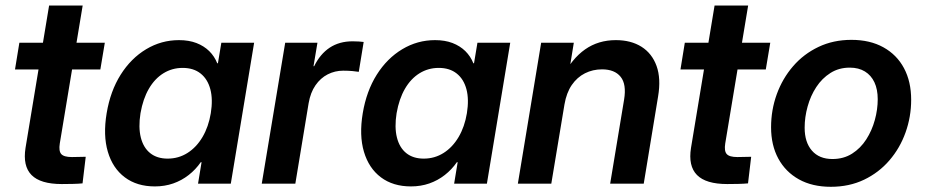

<svg xmlns="http://www.w3.org/2000/svg" viewBox="-20 -681 3429 712"><path d="M368.7 -522.5 352.1 -423.3H35.6L51.8 -522.5ZM162.1 -660.6H286.6L201.7 -148.9Q197.3 -121.1 207 -109.9Q216.8 -98.6 246.6 -98.6Q257.3 -98.6 272.7 -99.1Q288.1 -99.6 297.9 -99.6L286.1 -1Q271 0.5 250 1Q229 1.5 209 1.5Q129.9 1.5 96.9 -32Q64 -65.4 74.7 -132.8Z M554.2 10.3Q487.8 10.3 442.9 -23.4Q397.9 -57.1 379.9 -118.2Q361.8 -179.2 375.5 -261.2Q389.2 -343.3 427.5 -404.1Q465.8 -464.8 522 -498.5Q578.1 -532.2 643.6 -532.2Q680.2 -532.2 708.3 -521.5Q736.3 -510.7 755.9 -491.5Q775.4 -472.2 785.6 -446.3H788.1L800.8 -522.5H922.4L835.9 0H714.4L727.5 -79.6H724.6Q705.6 -52.2 679.7 -32Q653.8 -11.7 622.3 -0.7Q590.8 10.3 554.2 10.3ZM601.6 -92.8Q642.1 -92.8 675.3 -113.8Q708.5 -134.8 731 -172.9Q753.4 -210.9 761.7 -261.2Q770 -312.5 760 -350.1Q750 -387.7 723.9 -408.4Q697.8 -429.2 657.2 -429.2Q618.2 -429.2 585.9 -409.2Q553.7 -389.2 532 -351.8Q510.3 -314.5 501 -261.2Q492.7 -209 502.2 -171.1Q511.7 -133.3 537.1 -113Q562.5 -92.8 601.6 -92.8Z M950.7 0 1037.6 -522.5H1157.2L1142.6 -435.5H1145Q1167 -480.5 1202.6 -504.2Q1238.3 -527.8 1287.6 -527.8Q1299.8 -527.8 1310.5 -527.1Q1321.3 -526.4 1328.6 -525.4L1310.5 -414.6Q1303.2 -416 1286.9 -417.5Q1270.5 -418.9 1252.4 -418.9Q1222.2 -418.9 1195.3 -405.3Q1168.5 -391.6 1149.9 -364.7Q1131.3 -337.9 1124.5 -298.3L1075.2 0Z M1503.9 10.3Q1437.5 10.3 1392.6 -23.4Q1347.7 -57.1 1329.6 -118.2Q1311.5 -179.2 1325.2 -261.2Q1338.9 -343.3 1377.2 -404.1Q1415.5 -464.8 1471.7 -498.5Q1527.8 -532.2 1593.3 -532.2Q1629.9 -532.2 1658 -521.5Q1686 -510.7 1705.6 -491.5Q1725.1 -472.2 1735.4 -446.3H1737.8L1750.5 -522.5H1872.1L1785.6 0H1664.1L1677.2 -79.6H1674.3Q1655.3 -52.2 1629.4 -32Q1603.5 -11.7 1572 -0.7Q1540.5 10.3 1503.9 10.3ZM1551.3 -92.8Q1591.8 -92.8 1625 -113.8Q1658.2 -134.8 1680.7 -172.9Q1703.1 -210.9 1711.4 -261.2Q1719.7 -312.5 1709.7 -350.1Q1699.7 -387.7 1673.6 -408.4Q1647.5 -429.2 1606.9 -429.2Q1567.9 -429.2 1535.6 -409.2Q1503.4 -389.2 1481.7 -351.8Q1460 -314.5 1450.7 -261.2Q1442.4 -209 1451.9 -171.1Q1461.4 -133.3 1486.8 -113Q1512.2 -92.8 1551.3 -92.8Z M2073.2 -293.5 2024.4 0H1900.4L1986.8 -522.5H2107.9L2086.4 -390.1L2064.9 -394Q2100.6 -463.4 2149.7 -497.8Q2198.7 -532.2 2263.7 -532.2Q2319.8 -532.2 2358.9 -507.6Q2397.9 -482.9 2414.8 -436.3Q2431.6 -389.6 2420.4 -323.2L2367.2 0H2242.7L2294.4 -312Q2303.7 -368.7 2281.5 -396.2Q2259.3 -423.8 2212.4 -423.8Q2178.2 -423.8 2149.2 -409.2Q2120.1 -394.5 2100.3 -365.7Q2080.6 -336.9 2073.2 -293.5Z M2836.4 -522.5 2819.8 -423.3H2503.4L2519.5 -522.5ZM2629.9 -660.6H2754.4L2669.4 -148.9Q2665 -121.1 2674.8 -109.9Q2684.6 -98.6 2714.4 -98.6Q2725.1 -98.6 2740.5 -99.1Q2755.9 -99.6 2765.6 -99.6L2753.9 -1Q2738.8 0.5 2717.8 1Q2696.8 1.5 2676.8 1.5Q2597.7 1.5 2564.7 -32Q2531.7 -65.4 2542.5 -132.8Z M3061 11.7Q2992.2 11.7 2942.6 -15.9Q2893.1 -43.5 2866.2 -93Q2839.4 -142.6 2839.4 -209Q2839.4 -273.4 2860.6 -331.8Q2881.8 -390.1 2921.1 -435.5Q2960.4 -481 3015.4 -507.1Q3070.3 -533.2 3137.2 -533.2Q3206.1 -533.2 3255.9 -505.6Q3305.7 -478 3332.3 -428.2Q3358.9 -378.4 3358.9 -311Q3358.9 -248 3338.1 -189.9Q3317.4 -131.8 3278.3 -86.4Q3239.3 -41 3184.3 -14.6Q3129.4 11.7 3061 11.7ZM3066.9 -91.3Q3108.4 -91.3 3139.9 -111.3Q3171.4 -131.3 3192.4 -164.1Q3213.4 -196.8 3224.1 -235.8Q3234.9 -274.9 3234.9 -313Q3234.9 -349.6 3222.7 -375.7Q3210.4 -401.9 3187.3 -416Q3164.1 -430.2 3131.3 -430.2Q3090.8 -430.2 3059.6 -410.4Q3028.3 -390.6 3007.1 -358.2Q2985.8 -325.7 2974.9 -286.1Q2963.9 -246.6 2963.9 -207.5Q2963.9 -153.3 2991 -122.3Q3018.1 -91.3 3066.9 -91.3Z"/></svg>

Font: Inter 28pt SemiBold
Style: Italic
Weight: 600
Italic angle: -9.3988°
Designer: Rasmus Andersson
Foundry: rsms
Version: Version 4.001;git-66647c0bb